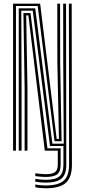

<svg xmlns="http://www.w3.org/2000/svg" viewBox="-20 -820 463 1045"><path d="M51.2 0V-800H198.5L288.5 -63.8H300.8L292.2 -477L291.8 -800H307L307.5 -477L315.2 -51H276.8L185.2 -787.2H66.8V0ZM227.5 174Q215.5 174 200.1 172.6Q184.8 171.2 172.2 168.8V153.5Q185.5 155.8 200.6 157.2Q215.8 158.8 227.5 158.8Q281 158.8 303.1 140.2Q325.2 121.8 325.2 76.2V-25.5H252.2L158.2 -761.8H95.8L97.5 -342V0H82V-774.5H171.8L265 -38.2H327L324.2 -477L323.8 -800H339.5L340.8 76.2Q340.8 129.8 314.9 151.9Q289 174 227.5 174ZM227.5 143.2Q216.2 143.2 201.8 141.9Q187.2 140.5 172.2 138.5V123.2Q188.5 125.2 202.5 126.6Q216.5 128 227.5 128Q264.8 128 279.6 116.9Q294.5 105.8 294.5 76.2V0H223.8L134.5 -736.2H122.5L129.5 -342V0H114V-342L107.5 -749H146L238.2 -12.8H310V76.2Q310 113.8 291.4 128.5Q272.8 143.2 227.5 143.2ZM227.5 204.8Q213.5 204.8 197.1 203.1Q180.8 201.5 172.2 199V183.8Q183.2 186.5 199 188Q214.8 189.5 227.5 189.5Q296.8 189.5 326.4 163.5Q356 137.5 356 76.2L355 -800H370.2L371.5 76.2Q371.5 145 338.5 174.9Q305.5 204.8 227.5 204.8Z"/></svg>

Font: Big Shoulders Inline Display Thin Medium
Style: Regular
Weight: 500
Version: Version 2.002